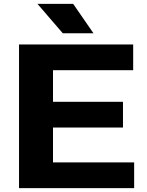

<svg xmlns="http://www.w3.org/2000/svg" viewBox="-20 -969 757 989"><path d="M78 0V-740H666V-607.5H253V-444.5H613.5V-312H253V-132.5H671V0ZM303.5 -797.5 173 -949H357L461.5 -797.5Z"/></svg>

Font: Encode Sans Exp
Style: Bold
Weight: 700
Width: 7
Designer: Multiple Designers
Foundry: Impallari Type
Version: Version 3.002; ttfautohint (v1.8.3) -l 8 -r 50 -G 200 -x 14 